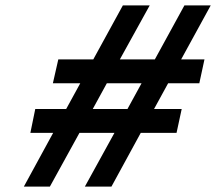

<svg xmlns="http://www.w3.org/2000/svg" viewBox="-20 -690 797 708"><path d="M195 -471 175 -383H276L224 -288H110L92 -200H176L68 -2H164L273 -200H402L293 -2H391L499 -200H631L650 -288H548L600 -383H715L734 -471H648L757 -670H660L551 -471H422L532 -670H433L324 -471ZM322 -288 374 -383H502L450 -288Z"/></svg>

Font: LT Wave Text Medium Italic
Style: Regular
Weight: 500
Designer: Daniel Lyons
Version: Version 2.5 (Glyphs App)